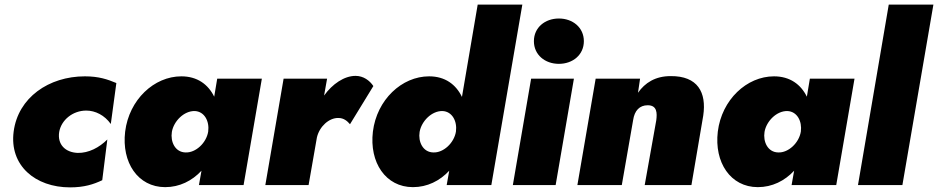

<svg xmlns="http://www.w3.org/2000/svg" viewBox="-20 -800 4055 830"><path d="M236 -230C245 -281 294 -322 353 -322C392 -322 432 -302 459 -264L483 -441C445 -457 407 -470 347 -470C191 -470 58 -378 39 -231C20 -85 132 10 283 10C344 10 384 -3 422 -21L444 -197C409 -162 363 -138 316 -139C263 -141 227 -175 236 -230Z M521 -231C505 -98 576 9 694 9C756 9 810 -18 851 -62L840 0H1033L1112 -460H919L906 -382C880 -435 833 -470 764 -470C646 -470 538 -369 521 -231ZM723 -230C731 -276 775 -321 822 -320C864 -318 886 -276 880 -231C872 -182 826 -139 782 -141C737 -142 716 -187 723 -230Z M1493 -263 1594 -428C1578 -452 1551 -472 1517 -472C1468 -472 1417 -437 1381 -387L1394 -460H1206L1127 0H1314L1350 -206C1361 -253 1402 -291 1443 -290C1466 -290 1481 -277 1493 -263Z M1592 -231C1576 -98 1647 9 1765 9C1827 9 1881 -18 1922 -62L1911 0H2104L2238 -780H2045L1977 -381C1951 -435 1904 -470 1835 -470C1717 -470 1609 -369 1592 -231ZM1794 -230C1802 -276 1846 -321 1893 -320C1935 -318 1957 -276 1951 -231C1943 -182 1897 -139 1853 -141C1808 -142 1787 -187 1794 -230Z M2288 -622C2288 -563 2336 -524 2396 -524C2456 -524 2504 -563 2504 -622C2504 -681 2456 -720 2396 -720C2336 -720 2288 -681 2288 -622ZM2276 -460 2197 0H2382L2461 -460Z M2817 -280 2767 0H2969L3020 -300C3035 -401 2996 -472 2879 -471C2813 -471 2768 -442 2738 -399L2747 -460H2555L2476 0H2668L2717 -281C2723 -322 2745 -345 2780 -345C2821 -345 2821 -311 2817 -280Z M3083 -231C3067 -98 3138 9 3256 9C3318 9 3372 -18 3413 -62L3402 0H3595L3674 -460H3481L3468 -382C3442 -435 3395 -470 3326 -470C3208 -470 3100 -369 3083 -231ZM3285 -230C3293 -276 3337 -321 3384 -320C3426 -318 3448 -276 3442 -231C3434 -182 3388 -139 3344 -141C3299 -142 3278 -187 3285 -230Z M3822 -780 3689 0H3881L4015 -780Z"/></svg>

Font: Jost* Black
Style: Italic
Weight: 900
Italic angle: -10°
Version: Version 3.7